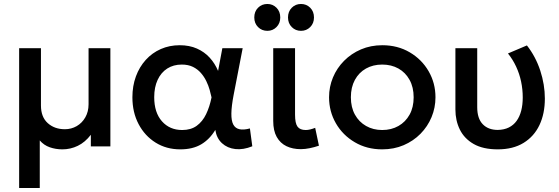

<svg xmlns="http://www.w3.org/2000/svg" viewBox="-20 -738 2818 968"><path d="M76.5 210V-495H186.5V-206Q186.5 -148 220.8 -117.2Q255 -86.5 307 -86.5Q339.5 -86.5 366.8 -102.2Q394 -118 410.2 -146.5Q426.5 -175 426.5 -212.5V-495H536.5V0H438V-58.5Q409 -20.5 372.2 -2.8Q335.5 15 294.5 15Q260.5 15 230.8 4.5Q201 -6 180.5 -30V210Z M889 15Q819 15 764.5 -19Q710 -53 678.8 -112.2Q647.5 -171.5 647.5 -247.5Q647.5 -304.5 665.2 -352.8Q683 -401 715 -436.2Q747 -471.5 790.8 -490.8Q834.5 -510 886 -510Q935 -510 972.8 -493.2Q1010.5 -476.5 1037 -447.5Q1063.5 -418.5 1079.5 -380.5L1101 -495H1203.5L1158 -260Q1147 -203 1146.5 -166Q1146 -129 1156.2 -110Q1166.5 -91 1187.5 -86.5Q1208.5 -82 1240 -90.5L1252 -0.5Q1206.5 18 1166.5 13.5Q1126.5 9 1099.2 -16Q1072 -41 1065.5 -83Q1037 -35.5 994.2 -10.2Q951.5 15 889 15ZM898.5 -82.5Q942.5 -82.5 971.8 -103.8Q1001 -125 1019 -162.2Q1037 -199.5 1046.5 -247Q1043 -263.5 1037 -285Q1031 -306.5 1020.2 -328.8Q1009.5 -351 993 -370Q976.5 -389 952.8 -400.8Q929 -412.5 896.5 -412.5Q854.5 -412.5 823.2 -392.5Q792 -372.5 774.8 -335.5Q757.5 -298.5 757.5 -248Q757.5 -170.5 796.5 -126.5Q835.5 -82.5 898.5 -82.5Z M1496.5 14Q1455.5 14 1424.2 -1Q1393 -16 1375.2 -47.5Q1357.5 -79 1357.5 -128.5V-495H1467.5V-160Q1467.5 -116.5 1480 -99.5Q1492.5 -82.5 1521.5 -82.5Q1532 -82.5 1544.2 -85.5Q1556.5 -88.5 1569 -93.5L1588 -3.5Q1564.5 4.5 1541.2 9.2Q1518 14 1496.5 14ZM1328 -582.5Q1300 -582.5 1281 -601.5Q1262 -620.5 1262 -650Q1262 -680 1281 -699Q1300 -718 1328 -718Q1355 -718 1374 -699Q1393 -680 1393 -650Q1393 -620.5 1374 -601.5Q1355 -582.5 1328 -582.5ZM1497.5 -582.5Q1470 -582.5 1451 -601.5Q1432 -620.5 1432 -650Q1432 -680 1451 -699Q1470 -718 1497.5 -718Q1525 -718 1544 -699Q1563 -680 1563 -650Q1563 -620.5 1544 -601.5Q1525 -582.5 1497.5 -582.5Z M1907 15Q1829.5 15 1768.8 -20.8Q1708 -56.5 1673.5 -116.2Q1639 -176 1639 -247.5Q1639 -300.5 1658.8 -347.8Q1678.5 -395 1714.8 -431.5Q1751 -468 1800 -489Q1849 -510 1907.5 -510Q1985 -510 2045.8 -474.2Q2106.5 -438.5 2141 -378.8Q2175.5 -319 2175.5 -247.5Q2175.5 -195 2155.8 -147.5Q2136 -100 2100 -63.5Q2064 -27 2015 -6Q1966 15 1907 15ZM1907 -82.5Q1953 -82.5 1988.8 -102.8Q2024.5 -123 2045 -160Q2065.5 -197 2065.5 -247.5Q2065.5 -298 2045 -335.2Q2024.5 -372.5 1988.8 -392.5Q1953 -412.5 1907 -412.5Q1861 -412.5 1825.2 -392.5Q1789.5 -372.5 1769.2 -335.2Q1749 -298 1749 -247.5Q1749 -197 1769.5 -160Q1790 -123 1825.8 -102.8Q1861.5 -82.5 1907 -82.5Z M2489.5 15Q2415.5 15 2368.2 -12Q2321 -39 2298.5 -84.5Q2276 -130 2276 -186V-495H2386V-197.5Q2386 -140.5 2413.8 -111.8Q2441.5 -83 2489.5 -83Q2521.5 -83.5 2545.2 -95.2Q2569 -107 2584.5 -128.5Q2600 -150 2607.8 -180Q2615.5 -210 2615.5 -246.5Q2615.5 -287.5 2607.2 -326.8Q2599 -366 2582.2 -402Q2565.5 -438 2541 -468.5L2636.5 -509Q2680.5 -453 2703.8 -382.2Q2727 -311.5 2727 -241Q2727 -165 2699.8 -107.5Q2672.5 -50 2619.5 -17.5Q2566.5 15 2489.5 15Z"/></svg>

Font: Geologica Thin Roman
Style: Regular
Weight: 400
Version: Version 1.010;gftools[0.9.28]